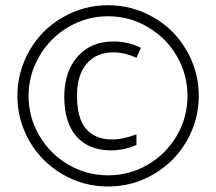

<svg xmlns="http://www.w3.org/2000/svg" viewBox="-20 -692 813 722"><path d="M406.7 -495.1Q342.3 -495.1 305.9 -452.4Q269.5 -409.7 269.5 -332.5Q269.5 -248 303.2 -207.8Q336.9 -167.5 403.3 -167.5Q441.4 -167.5 493.2 -187V-147Q446.8 -126.5 398.4 -126.5Q314 -126.5 267.8 -178.7Q221.7 -231 221.7 -328.6Q221.7 -422.9 272 -479.5Q322.3 -536.1 406.7 -536.1Q460.9 -536.1 509.8 -512.2L493.2 -474.6Q448.2 -495.1 406.7 -495.1ZM45.4 -331.5Q45.4 -422.4 90.8 -501.7Q136.2 -581.1 215.6 -626.7Q294.9 -672.4 386.2 -672.4Q477.1 -672.4 556.4 -627.2Q635.7 -582 681.6 -502.4Q727.5 -422.9 727.5 -331.5Q727.5 -242.2 683.3 -163.8Q639.2 -85.4 559.8 -38.1Q480.5 9.3 386.2 9.3Q292.5 9.3 213.1 -37.8Q133.8 -85 89.6 -163.3Q45.4 -241.7 45.4 -331.5ZM87.4 -331.5Q87.4 -251 127.7 -182.1Q168 -113.3 236.8 -73Q305.7 -32.7 386.2 -32.7Q467.3 -32.7 535.9 -72.8Q604.5 -112.8 644.8 -181.9Q685.1 -251 685.1 -331.5Q685.1 -410.2 646.2 -478.8Q607.4 -547.4 537.8 -589.1Q468.3 -630.9 386.2 -630.9Q306.6 -630.9 237.5 -590.6Q168.5 -550.3 127.9 -480.5Q87.4 -410.6 87.4 -331.5Z"/></svg>

Font: Bpm'online Open Sans Light
Style: Regular
Weight: 300
Foundry: Ascender Corporation
Version: Version 1.10